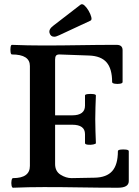

<svg xmlns="http://www.w3.org/2000/svg" viewBox="-20 -876 653 899"><path d="M41 3Q36 3 34 -8Q32 -19 34 -30.5Q36 -42 41 -42Q120 -42 120 -99V-567Q120 -621 36 -621Q31 -621 29.5 -632Q28 -643 29.5 -654.5Q31 -666 36 -666Q110 -663 182 -663Q268 -663 354.5 -664.5Q441 -666 526 -666Q554 -666 554 -641V-492Q554 -486 542 -484Q530 -482 517.5 -484Q505 -486 505 -492Q505 -554 479 -584Q453 -614 397 -616L258 -621Q247 -621 242.5 -615.5Q238 -610 238 -597V-336H318Q348 -336 363 -347.5Q378 -359 378 -381V-429Q378 -434 391 -435.5Q404 -437 416.5 -435.5Q429 -434 429 -429Q428 -401 427 -373.5Q426 -346 426 -318Q426 -290 427 -262Q428 -234 429 -206Q429 -202 416.5 -199.5Q404 -197 391 -198.5Q378 -200 378 -206V-248Q378 -270 363 -281Q348 -292 318 -292H238V-108Q238 -74 263.5 -58Q289 -42 315 -42L423 -44Q479 -45 505.5 -75Q532 -105 532 -168Q532 -174 544.5 -175.5Q557 -177 570 -175.5Q583 -174 583 -168V-28Q583 3 532 3Q446 3 359 1.5Q272 0 186 0Q113 0 41 3ZM234 -704Q217 -704 212 -721.5Q207 -739 230 -756L357 -854Q365 -860 375.5 -850.5Q386 -841 395 -825.5Q404 -810 407.5 -796Q411 -782 403 -779L257 -711Q250 -708 244.5 -706Q239 -704 234 -704Z"/></svg>

Font: Junicode VF
Style: Regular
Weight: 400
Designer: Peter S. Baker
Version: Version 2.213